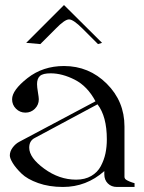

<svg xmlns="http://www.w3.org/2000/svg" viewBox="-20 -742 573 762"><path d="M84 -572 234 -722 385 -572 369 -567 308 -628Q271 -665 254 -665Q237 -665 201 -628L140 -567ZM234 -480Q333 -480 403.5 -410Q474 -340 474 -240V-40Q474 -36 476.5 -32.5Q479 -29 485 -26Q491 -23 494.5 -21.5Q498 -20 505.5 -17.5Q513 -15 514 -15V0H444Q422 0 408 -14Q394 -28 394 -50V-63Q323 0 230 0Q175 0 131.5 -15.5Q88 -31 65 -53.5Q42 -76 30.5 -95Q19 -114 19 -125Q19 -141 30 -156Q41 -171 56 -179L359 -340Q327 -400 277 -425.5Q227 -451 181 -451Q150 -451 138.5 -440.5Q127 -430 127 -408Q127 -397 130.5 -376Q134 -355 134 -348Q134 -326 118.5 -310.5Q103 -295 81 -295Q59 -295 43.5 -310.5Q28 -326 28 -348Q28 -384 89 -432Q150 -480 234 -480ZM367 -328 119 -195Q96 -184 96 -156Q96 -116 155.5 -72.5Q215 -29 282 -29Q317 -29 342 -43.5Q367 -58 380 -82.5Q393 -107 398.5 -133Q404 -159 404 -189Q404 -280 367 -328Z"/></svg>

Font: kawoszeh
Style: Medium
Weight: 500
Version: Version 000.030